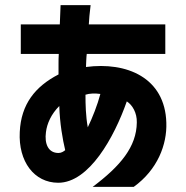

<svg xmlns="http://www.w3.org/2000/svg" viewBox="-20 -631 724 748"><path d="M341 97H501C594 30 631 -68 628 -153C623 -329 473 -391 315 -370L316 -395C316 -406 318 -419 318 -421H624V-536H326C327 -558 329 -576 333 -611H216C214 -570 214 -560 213 -536H61V-421H209C208 -408 208 -394 208 -381V-341C117 -294 62 -225 57 -117C51 -2 113 81 207 81C327 81 425 -96 474 -236C496 -222 514 -191 513 -154C512 -59 449 16 341 97ZM159 -116C163 -150 180 -187 211 -218C213 -150 224 -88 234 -46C228 -41 219 -35 208 -35C167 -35 153 -72 159 -116ZM313 -262C327 -267 350 -268 371 -265C360 -223 340 -172 322 -135C314 -179 313 -224 313 -262Z"/></svg>

Font: コーポレート・ロゴ ver3 Bold
Style: Regular
Weight: 700
Designer: [KANA_main] LOGOTYPE.JP [Source Han Sans] Ryoko NISHIZUKA 西塚涼子 (kana, bopomofo & ideographs); Paul D. Hunt (Latin, Greek
Version: Version 12.001;FEAKit 1.0